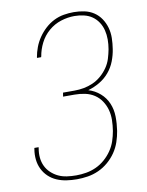

<svg xmlns="http://www.w3.org/2000/svg" viewBox="-85 -804 669 873"><g transform="rotate(-10 250.0 -367.5)"><path d="M199 8Q175 8 151.5 4.5Q128 1 107 -8Q86 -17 69.5 -32.5Q53 -48 43 -68.5Q33 -89 30.5 -112.5Q28 -136 32 -160Q32 -162 32.5 -163.5Q33 -165 33 -166H53Q52 -165 52 -163.5Q52 -162 52 -161Q48 -139 50 -118Q52 -97 60.5 -79Q69 -61 84 -47Q99 -33 117 -24.5Q135 -16 156 -13Q177 -10 199 -10Q222 -10 245.5 -14Q269 -18 291 -28Q313 -38 332 -54.5Q351 -71 365 -91.5Q379 -112 386.5 -134.5Q394 -157 398 -180Q402 -205 402.5 -229.5Q403 -254 397 -276.5Q391 -299 378 -318.5Q365 -338 346 -350.5Q327 -363 303.5 -368Q280 -373 255 -373H202L205 -391H258Q280 -391 301.5 -395Q323 -399 343.5 -408Q364 -417 382 -432.5Q400 -448 413 -467Q426 -486 432.5 -507Q439 -528 443 -549Q447 -572 447 -594Q447 -616 442 -636.5Q437 -657 425.5 -674.5Q414 -692 397.5 -703.5Q381 -715 359.5 -720Q338 -725 316 -725Q285 -725 253.5 -715Q222 -705 196.5 -683Q171 -661 156 -631Q141 -601 136 -570Q135 -569 135 -568.5Q135 -568 135 -567H116Q116 -568 116 -569Q116 -570 116 -570Q120 -593 128.5 -615.5Q137 -638 151 -658.5Q165 -679 183.5 -696Q202 -713 224 -724Q246 -735 269.5 -739Q293 -743 316 -743Q341 -743 365 -738Q389 -733 408.5 -720Q428 -707 441 -687.5Q454 -668 460.5 -645Q467 -622 466.5 -597Q466 -572 462 -547Q458 -520 447.5 -492.5Q437 -465 418 -442.5Q399 -420 373.5 -405Q348 -390 320 -382Q350 -373 373.5 -352.5Q397 -332 409 -303.5Q421 -275 421.5 -242.5Q422 -210 417 -177Q413 -152 404.5 -127Q396 -102 381 -80Q366 -58 345 -40Q324 -22 299.5 -11Q275 0 249.5 4Q224 8 199 8Z"/></g></svg>

Font: Iosevka SS04 Thin
Style: Italic
Weight: 100
Italic angle: -9°
Monospace: yes
Designer: Belleve Invis
Foundry: Belleve Invis
Version: Version 19.0.0; ttfautohint (v1.8.4)